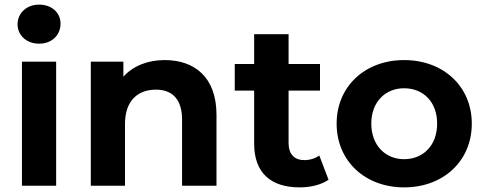

<svg xmlns="http://www.w3.org/2000/svg" viewBox="-20 -804 2096 831"><path d="M223 0V-537H75V0ZM149 -615C205 -615 242 -652 242 -702C242 -749 204 -784 149 -784C94 -784 56 -746 56 -699C56 -652 94 -615 149 -615Z M693 -544C620 -544 556 -519 514 -472V-537H373V0H521V-267C521 -368 576 -416 655 -416C726 -416 768 -374 768 -286V0H917V-307C917 -471 821 -544 693 -544Z M1365 -527H1229V-656H1080V-527H996V-412H1080V-182C1080 -56 1152 7 1277 7C1324 7 1370 -4 1402 -26L1362 -131C1344 -118 1321 -111 1297 -111C1254 -111 1229 -137 1229 -185V-412H1365Z M1729 7C1899 7 2022 -107 2022 -269C2022 -430 1899 -544 1729 -544C1560 -544 1437 -430 1437 -269C1437 -107 1560 7 1729 7ZM1729 -115C1649 -115 1587 -174 1587 -269C1587 -364 1649 -422 1729 -422C1811 -422 1872 -364 1872 -269C1872 -174 1811 -115 1729 -115Z"/></svg>

Font: Montserrat-Alt1
Style: Bold
Weight: 700
Designer: Differentunic
Foundry: Differentunic
Version: Version 7.222